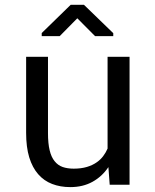

<svg xmlns="http://www.w3.org/2000/svg" viewBox="-20 -763 640 793"><path d="M433.1 0H515.1V-528.3H424.3V-149.4Q417 -132.3 406 -117.9Q395 -103.5 380.4 -93.3Q362.8 -80.6 338.9 -73.5Q314.9 -66.4 284.7 -66.4Q258.8 -66.4 239 -73.2Q219.2 -80.1 205.6 -97.2Q191.9 -113.8 185.1 -142.1Q178.2 -170.4 178.2 -213.4V-528.3H87.9V-214.4Q87.9 -155.3 100.8 -113Q113.8 -70.8 137.7 -43.5Q161.6 -16.1 195.3 -3.2Q229 9.8 270.5 9.8Q322.3 9.8 361.8 -12Q401.4 -33.7 427.7 -72.8ZM447.8 -626 326.7 -743.2H272L152.3 -626.5V-613.8H226.6L299.3 -687.5L372.6 -613.8H447.8Z"/></svg>

Font: RobotoMono Nerd Font
Style: Regular
Weight: 400
Monospace: yes
Designer: Google
Version: Version 3.000;Nerd Fonts 3.2.1